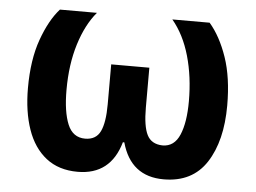

<svg xmlns="http://www.w3.org/2000/svg" viewBox="-44 -601 888 667"><g transform="rotate(5 399.5 -268.0)"><path d="M249 10Q183 10 139 -24.5Q95 -59 73.5 -121Q52 -183 52 -265Q52 -364 77.5 -435Q103 -506 139 -546H268Q230 -501 208 -430Q186 -359 186 -270Q186 -194 204 -150.5Q222 -107 265 -107Q303 -107 318 -138Q333 -169 333 -233V-372H466V-233Q466 -168 481 -138Q496 -108 535 -107Q576 -107 594.5 -150.5Q613 -194 613 -268Q613 -353 592.5 -425Q572 -497 531 -546H661Q699 -502 723 -432Q747 -362 747 -265Q747 -141 698 -65.5Q649 10 549 10Q434 10 402 -106H397Q364 10 249 10Z"/></g></svg>

Font: Noto Sans SemiCondensed
Style: Bold
Weight: 700
Width: 4
Designer: Monotype Design Team
Foundry: Monotype Imaging Inc.
Version: Version 2.013; ttfautohint (v1.8.4.7-5d5b)